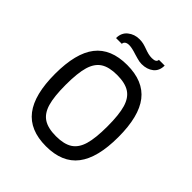

<svg xmlns="http://www.w3.org/2000/svg" viewBox="-212 -902 1055 1055"><g transform="rotate(45 316.0 -374.0)"><path d="M70 -301Q70 -462 130 -539Q190 -616 316 -616Q442 -616 502 -539Q562 -462 562 -301Q562 -140 502 -62Q442 16 316 16Q190 16 130 -62Q70 -140 70 -301ZM478 -300Q478 -391 463 -442Q448 -493 413 -515.5Q378 -538 316 -538Q254 -538 219 -515.5Q184 -493 169 -442Q154 -391 154 -300Q154 -209 169 -158Q184 -107 219 -84.5Q254 -62 316 -62Q378 -62 413 -84.5Q448 -107 463 -158Q478 -209 478 -300ZM264 -764Q282 -764 296 -760.5Q310 -757 329 -750Q342 -745 356 -741.5Q370 -738 385 -738Q419 -738 419 -759H464Q464 -718 437 -696.5Q410 -675 368 -675Q352 -675 331.5 -681Q311 -687 307 -688Q268 -701 247 -701Q231 -701 222 -694.5Q213 -688 213 -677H168Q168 -718 196.5 -741Q225 -764 264 -764Z"/></g></svg>

Font: Farro Light
Style: Regular
Weight: 300
Designer: Aceler Chua
Foundry: Grayscale Limited
Version: Version 1.101